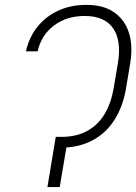

<svg xmlns="http://www.w3.org/2000/svg" viewBox="-20 -757 552 777"><path d="M216.8 -203.1H227.5Q289.6 -203.1 333 -227.1Q376.5 -251 402.8 -294.7Q429.2 -338.4 439.5 -397.5L457 -500.5Q464.4 -543.5 460.2 -579.1Q456.1 -614.7 439.7 -639.9Q423.3 -665 394.3 -678.7Q365.2 -692.4 322.8 -692.4Q249.5 -692.4 198.2 -653.6Q147 -614.7 132.3 -549.3H85Q97.7 -606.4 131.6 -648.7Q165.5 -690.9 216.1 -714.1Q266.6 -737.3 329.6 -737.3Q398.9 -737.3 442.1 -707Q485.4 -676.8 502 -623.5Q518.6 -570.3 506.8 -500.5L489.7 -397.5Q477.1 -324.7 442.6 -271Q408.2 -217.3 352.8 -188.2Q297.4 -159.2 222.7 -159.2H209.5ZM255.9 -203.1 221.7 0H171.9L205.6 -203.1Z"/></svg>

Font: Inter 17pt ExtraLight
Style: Italic
Weight: 250
Italic angle: -9.3988°
Version: Version 4.001;git-66647c0bb